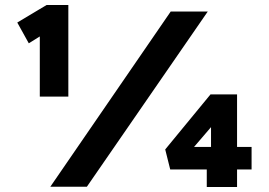

<svg xmlns="http://www.w3.org/2000/svg" viewBox="-20 -746 1073 767"><path d="M139 -360V-652L156 -611L95 -573L49 -656L166 -726H253V-360H196Q184 -360 170 -360Q156 -360 139 -360ZM181 0 662 -700H810L327 0ZM911 -159H985V-69H911ZM726 -125 710 -159H876L823 -124V-283L852 -272ZM927 1H806V-101L860 -69H660L640 -149L821 -369H927Z"/></svg>

Font: Lexend Peta
Style: Bold
Weight: 700
Designer: Bonnie Shaver-Troup, Thomas Jockin
Foundry: Lexend
Version: Version 1.007